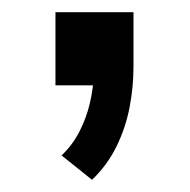

<svg xmlns="http://www.w3.org/2000/svg" viewBox="-20 -140 311 315"><path d="M131 155 81 115Q99 98 110.5 75.5Q122 53 127.5 29Q133 5 134 -17L154 0H71V-120H199V-30Q199 3 192.5 36.5Q186 70 171 100.5Q156 131 131 155Z"/></svg>

Font: Nunito Sans 12pt ExtraLight 7pt Medium
Style: Regular
Weight: 500
Version: Version 3.101;gftools[0.9.27]